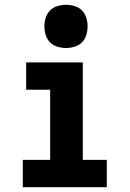

<svg xmlns="http://www.w3.org/2000/svg" viewBox="-20 -780 540 800"><path d="M75 0V-114H189V-406H89V-520H325V-114H425V0ZM255 -580Q237 -580 219 -585.5Q201 -591 188.5 -603.5Q176 -616 170.5 -634Q165 -652 165 -670Q165 -688 170.5 -706Q176 -724 188.5 -736.5Q201 -749 219 -754.5Q237 -760 255 -760Q273 -760 291 -754.5Q309 -749 321.5 -736.5Q334 -724 339.5 -706Q345 -688 345 -670Q345 -652 339.5 -634Q334 -616 321.5 -603.5Q309 -591 291 -585.5Q273 -580 255 -580Z"/></svg>

Font: Iosevka Term Curly Heavy
Style: Regular
Weight: 900
Designer: Belleve Invis
Foundry: Belleve Invis
Version: Version 32.3.0